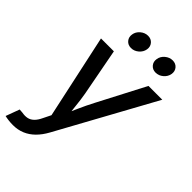

<svg xmlns="http://www.w3.org/2000/svg" viewBox="-290 -846 1153 1153"><g transform="rotate(45 286.0 -270.0)"><path d="M-12.2 198.7 20 111.3 45.9 113.3Q69.8 117.7 89.4 113.5Q108.9 109.4 125.5 93.5Q142.1 77.6 155.8 47.9L179.2 0.5L63.5 -535.6H172.9L230 -234.9Q238.3 -187 242.9 -139.6Q247.6 -92.3 253.4 -44.9H222.2Q243.2 -92.3 264.2 -139.9Q285.2 -187.5 310.1 -234.9L466.8 -535.6H584L246.1 80.6Q223.6 121.6 195.3 149.7Q167 177.7 132.8 192.1Q98.6 206.5 57.6 206.5Q36.6 206.5 18.1 204.1Q-0.5 201.7 -12.2 198.7ZM440.4 -622.1Q414.1 -622.1 398.7 -640.4Q383.3 -658.7 387.7 -684.6Q391.6 -710.4 413.3 -728.8Q435.1 -747.1 461.4 -747.1Q487.8 -747.1 503.2 -728.8Q518.6 -710.4 514.2 -684.6Q509.8 -658.7 488.3 -640.4Q466.8 -622.1 440.4 -622.1ZM231.4 -622.1Q205.1 -622.1 189.7 -640.4Q174.3 -658.7 178.7 -684.6Q182.6 -710.4 204.3 -728.8Q226.1 -747.1 252.4 -747.1Q278.8 -747.1 294.2 -728.8Q309.6 -710.4 305.2 -684.6Q300.8 -658.7 279.3 -640.4Q257.8 -622.1 231.4 -622.1Z"/></g></svg>

Font: Inter 20pt Medium
Style: Italic
Weight: 500
Italic angle: -9.3988°
Version: Version 4.001;git-66647c0bb